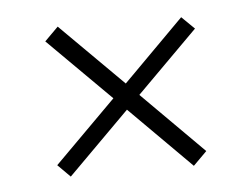

<svg xmlns="http://www.w3.org/2000/svg" viewBox="-33 -455 443 345"><g transform="rotate(-5 189.0 -282.0)"><path d="M82 -146.5 59.5 -169 170.5 -280 57.5 -392.5 82 -417 195 -304.5 304.5 -414.5 327.5 -392 217.5 -282 328.5 -171 304 -146.5 193 -257.5Z"/></g></svg>

Font: Imbue 10pt SemiBold
Style: Regular
Weight: 600
Designer: Tyler Finck
Foundry: Etcetera Type Company
Version: Version 1.102; ttfautohint (v1.8.3)